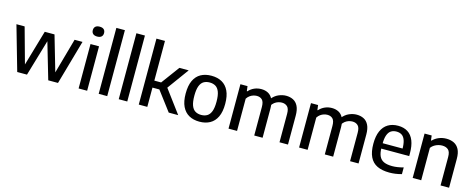

<svg xmlns="http://www.w3.org/2000/svg" viewBox="-36 -1535 5610 2272"><g transform="rotate(15 2769.0 -399.0)"><path d="M183 0 27.5 -544H128L252 -96H244L374.5 -544H494L624 -96H614.5L740 -544H837L682.5 0H563L429 -458.5H437.5L302.5 0Z M935 0V-544H1039.5V0ZM987.5 -650Q953.5 -650 936 -666Q918.5 -682 918.5 -710Q918.5 -739 936 -755Q953.5 -771 987.5 -771Q1022 -771 1039.2 -755Q1056.5 -739 1056.5 -710Q1056.5 -682 1039.2 -666Q1022 -650 987.5 -650Z M1181 0V-808H1285.5V0Z M1426.5 0V-808H1531V0Z M2039 0 1828.5 -279 2024 -544H2138L1936 -266.5V-294.5L2155 0ZM1765.5 -236V-321.5H1869.5V-236ZM1672 0V-808H1776.5V0Z M2416 10Q2342.5 10 2288.2 -20Q2234 -50 2204 -112Q2174 -174 2174 -271Q2174 -368.5 2203.5 -430.5Q2233 -492.5 2287.2 -522.5Q2341.5 -552.5 2416 -552.5Q2490.5 -552.5 2544.8 -522.5Q2599 -492.5 2628.5 -430.5Q2658 -368.5 2658 -271.5Q2658 -175 2628.2 -112.5Q2598.5 -50 2544 -20Q2489.5 10 2416 10ZM2416 -72.5Q2458 -72.5 2488.5 -90.8Q2519 -109 2535.5 -152.2Q2552 -195.5 2552 -270.5Q2552 -346.5 2535.5 -390Q2519 -433.5 2488.5 -451.8Q2458 -470 2416 -470Q2374 -470 2343.5 -452Q2313 -434 2296.5 -390.8Q2280 -347.5 2280 -272.5Q2280 -196.5 2296.2 -153Q2312.5 -109.5 2343.2 -91Q2374 -72.5 2416 -72.5Z M2771.5 0V-544H2858.5L2866 -484H2872Q2902.5 -518 2942.2 -535.2Q2982 -552.5 3027.5 -552.5Q3074 -552.5 3110.5 -533.2Q3147 -514 3168 -471Q3189 -428 3189 -356V0H3086.5V-348Q3086.5 -412 3061.8 -436.5Q3037 -461 2996 -461Q2975.5 -461 2953.5 -454.2Q2931.5 -447.5 2911.5 -433Q2891.5 -418.5 2876 -395V0ZM3396 0V-348Q3396 -412 3370 -436.5Q3344 -461 3303 -461Q3282 -461 3258.8 -454Q3235.5 -447 3213.8 -430.5Q3192 -414 3176.5 -386L3152.5 -462.5Q3191.5 -512 3238.8 -532.2Q3286 -552.5 3331 -552.5Q3380 -552.5 3418.2 -533Q3456.5 -513.5 3478.2 -469.8Q3500 -426 3500 -353V0Z M3636 0V-544H3723L3730.5 -484H3736.5Q3767 -518 3806.8 -535.2Q3846.5 -552.5 3892 -552.5Q3938.5 -552.5 3975 -533.2Q4011.5 -514 4032.5 -471Q4053.5 -428 4053.5 -356V0H3951V-348Q3951 -412 3926.2 -436.5Q3901.5 -461 3860.5 -461Q3840 -461 3818 -454.2Q3796 -447.5 3776 -433Q3756 -418.5 3740.5 -395V0ZM4260.5 0V-348Q4260.5 -412 4234.5 -436.5Q4208.5 -461 4167.5 -461Q4146.5 -461 4123.2 -454Q4100 -447 4078.2 -430.5Q4056.5 -414 4041 -386L4017 -462.5Q4056 -512 4103.2 -532.2Q4150.5 -552.5 4195.5 -552.5Q4244.5 -552.5 4282.8 -533Q4321 -513.5 4342.8 -469.8Q4364.5 -426 4364.5 -353V0Z M4743.5 10Q4653.5 10 4593.2 -19Q4533 -48 4503 -110.2Q4473 -172.5 4473 -272Q4473 -366 4500.8 -428.2Q4528.5 -490.5 4580 -521.5Q4631.5 -552.5 4703 -552.5Q4773 -552.5 4821.8 -521.5Q4870.5 -490.5 4895.8 -427.8Q4921 -365 4921 -269.5V-239.5H4531V-305.5H4842.5L4822.5 -294.5Q4822.5 -363.5 4808.5 -404.5Q4794.5 -445.5 4767.5 -463.2Q4740.5 -481 4702 -481Q4663.5 -481 4635.8 -463.5Q4608 -446 4593 -405Q4578 -364 4578 -294.5V-255.5Q4578 -188 4596.5 -147.8Q4615 -107.5 4654.5 -90Q4694 -72.5 4757 -72.5Q4788 -72.5 4822 -77.8Q4856 -83 4893 -93V-11Q4852.5 0 4816 5Q4779.5 10 4743.5 10Z M5027.5 0V-544H5114.5L5122 -484.5H5128Q5160 -517.5 5203.2 -535Q5246.5 -552.5 5295 -552.5Q5347 -552.5 5387.2 -533Q5427.5 -513.5 5450.5 -469.8Q5473.5 -426 5473.5 -353V0H5369V-347.5Q5369 -411.5 5341.5 -436.2Q5314 -461 5266.5 -461Q5244.5 -461 5220 -454.5Q5195.5 -448 5172.5 -434Q5149.5 -420 5132 -397V0Z"/></g></svg>

Font: Encode Sans Condensed Thin Medium
Style: Regular
Weight: 500
Version: Version 3.002